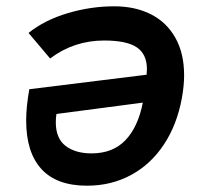

<svg xmlns="http://www.w3.org/2000/svg" viewBox="-20 -585 640 609"><path d="M564 -346Q564 -314 557 -274.5Q541.5 -189.5 500 -126.8Q458.5 -64 395.8 -30Q333 4 256 4Q159.5 4 111.2 -49Q63 -102 63 -202.5Q63 -246.5 73 -302L445 -348Q446 -360 446 -365.5Q446 -413 414 -434.8Q382 -456.5 310.5 -456.5Q214.5 -456.5 139 -399.5L70.5 -480.5Q121.5 -521.5 194.8 -543.2Q268 -565 342 -565Q408.5 -565 458.5 -539.8Q508.5 -514.5 536.2 -465.2Q564 -416 564 -346ZM157 -197Q157 -146 188 -122.2Q219 -98.5 270.5 -98.5Q338 -98.5 378 -140.5Q418 -182.5 433 -259.5L159 -223.5Q157 -211 157 -197Z"/></svg>

Font: JuliaMono BoldItalic
Style: Regular
Weight: 700
Italic angle: -9°
Monospace: yes
Designer: cormullion
Foundry: corm
Version: Version 0.049; ttfautohint (v1.8.4)